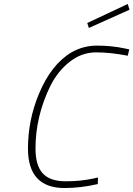

<svg xmlns="http://www.w3.org/2000/svg" viewBox="-20 -939 673 968"><path d="M306 9Q121 9 121 -190Q121 -333 176 -465Q238 -615 342 -676Q401 -709 469 -709Q543 -709 608 -695L632 -690L624 -658Q537 -675 464.5 -675Q392 -675 331.5 -627.5Q271 -580 234 -506Q159 -353 159 -190Q159 -105 195.5 -65Q232 -25 311 -25Q387 -25 451 -39L474 -44L473 -11Q386 9 306 9ZM428 -798 420 -823 624 -919 633 -890Z"/></svg>

Font: Titillium Web ExtraLight
Style: Italic
Weight: 275
Italic angle: -13°
Version: Version 1.002;PS 57.000;hotconv 1.0.70;makeotf.lib2.5.55311